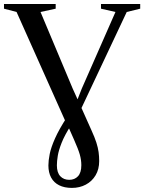

<svg xmlns="http://www.w3.org/2000/svg" viewBox="-35 -763 722 962"><path d="M325.5 178.5Q287.5 178.5 261.2 165.2Q235 152 221.2 126.8Q207.5 101.5 207.5 66Q207.5 41.5 214 8.8Q220.5 -24 240.8 -69.8Q261 -115.5 302 -178.5L338 -225.5L374.5 -318.5L543.5 -703L471 -719.5V-743H667.5V-719.5L600 -703L355 -183L320.5 -135Q288.5 -85 273.8 -47.5Q259 -10 254.5 17.5Q250 45 250 65.5Q250 101.5 267 119.8Q284 138 312 138Q339 138 355.8 120Q372.5 102 372.5 64.5Q372.5 38.5 364.8 11.2Q357 -16 336 -63L305.5 -132L295.5 -149L48 -703L-15 -719.5V-743H244V-719.5L168 -703L329.5 -318.5L369 -231.5L424 -108.5Q439.5 -74.5 447.8 -48.8Q456 -23 459 -1.2Q462 20.5 462 44Q462 85 444 115.2Q426 145.5 395 162Q364 178.5 325.5 178.5Z"/></svg>

Font: Merriweather 120pt
Style: Regular
Weight: 400
Version: Version 2.100